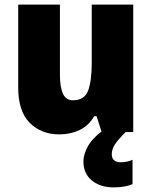

<svg xmlns="http://www.w3.org/2000/svg" viewBox="-20 -573 658 833"><path d="M558 -553V0H421L399 -69H389Q365 -28 325.5 -9Q286 10 237 10Q159 10 109 -40Q59 -90 59 -193V-553H240V-249Q240 -195 253 -166.5Q266 -138 297 -138Q347 -138 362.5 -180.5Q378 -223 378 -300V-553ZM465 96Q465 131 504 131Q517 131 531.5 128Q546 125 555 120V226Q541 232 520.5 236Q500 240 474 240Q415 240 378.5 210Q342 180 342 128Q342 94 364 57Q386 20 447 -22L525 0Q492 33 478.5 53.5Q465 74 465 96Z"/></svg>

Font: Noto Sans Gujarati SemiCondensed Black
Style: Regular
Weight: 900
Width: 4
Designer: Jelle Bosma - Monotype Design Team, Universal Thirst
Foundry: Monotype Imaging Inc.
Version: Version 2.106; ttfautohint (v1.8.4.7-5d5b)